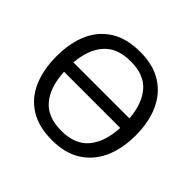

<svg xmlns="http://www.w3.org/2000/svg" viewBox="-174 -922 1129 1129"><g transform="rotate(45 391.0 -357.5)"><path d="M720 -358Q720 -247 682.5 -164.5Q645 -82 572 -36Q499 10 391 10Q280 10 206.5 -36Q133 -82 97 -165Q61 -248 61 -359Q61 -469 97 -551Q133 -633 206.5 -679Q280 -725 392 -725Q499 -725 572 -679.5Q645 -634 682.5 -551.5Q720 -469 720 -358ZM392 -646Q280 -646 223 -581.5Q166 -517 157 -403H623Q614 -517 558.5 -581.5Q503 -646 392 -646ZM391 -68Q505 -68 561.5 -136Q618 -204 624 -325H157Q163 -204 219.5 -136Q276 -68 391 -68Z"/></g></svg>

Font: RS Noto Sans
Style: Regular
Weight: 400
Designer: Monotype Design Team
Foundry: Monotype Imaging Inc.
Version: Version 3.10